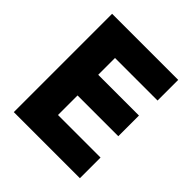

<svg xmlns="http://www.w3.org/2000/svg" viewBox="-193 -850 986 986"><g transform="rotate(45 300.0 -357.0)"><path d="M60 0V-714H540V-564H231V-442H527V-292H231V-150H540V0Z"/></g></svg>

Font: Noto Sans Mono Black
Style: Regular
Weight: 900
Designer: Monotype Design Team
Foundry: Monotype Imaging Inc.
Version: Version 2.014